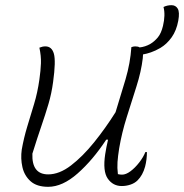

<svg xmlns="http://www.w3.org/2000/svg" viewBox="-20 -710 711 741"><path d="M132 -526Q144 -531 155 -531Q180 -531 188 -502.5Q196 -474 185 -394Q179 -349 167 -308.5Q155 -268 139.5 -223Q124 -178 105 -117Q102 -37 166 -37Q209 -37 254 -71.5Q299 -106 343 -160.5Q387 -215 426 -277Q446 -341 464.5 -404Q483 -467 487 -528Q495 -531 502 -531Q513 -531 519 -527Q529 -528 540 -531.5Q551 -535 561 -541Q576 -550 589 -565.5Q602 -581 609 -610Q614 -631 614.5 -649.5Q615 -668 611 -683Q625 -690 642 -690Q658 -690 666 -676.5Q674 -663 668 -630Q661 -592 642.5 -566Q624 -540 599 -525Q580 -514 562.5 -508Q545 -502 532 -500Q532 -494 531 -485Q525 -434 506.5 -376Q488 -318 469 -257.5Q450 -197 440 -138Q435 -107 433.5 -84.5Q432 -62 435 -38Q443 -36 451 -36Q466 -36 483.5 -49Q501 -62 517 -82.5Q533 -103 541 -123H547Q547 -94 540 -67Q531 -34 511 -14Q500 -3 483.5 2.5Q467 8 450 8Q416 8 396 -20.5Q376 -49 386 -115Q390 -141 397 -171H390Q338 -92 279.5 -40.5Q221 11 166 11Q122 11 98 -10.5Q74 -32 66.5 -65Q59 -98 64 -133Q72 -178 85 -221Q98 -264 111.5 -308.5Q125 -353 132 -403Q137 -438 138 -466Q139 -494 132 -526Z"/></svg>

Font: Recursive Mn Csl St Lt
Style: Italic
Weight: 300
Italic angle: -15°
Monospace: yes
Version: Version 1.079;hotconv 1.0.112;makeotfexe 2.5.65598; ttfautoh